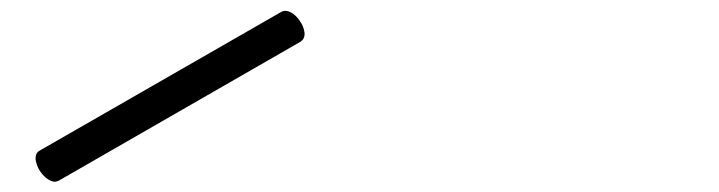

<svg xmlns="http://www.w3.org/2000/svg" viewBox="-20 -434 1352 361"><path d="M90.3 -94.2Q85.4 -92.3 83.5 -92.3Q77.1 -92.3 69.8 -97.2Q62.5 -102.1 56.6 -110.4Q52.2 -116.2 49.6 -123.5Q46.9 -130.9 46.9 -136.7Q46.9 -146.5 54.7 -150.9L508.8 -411.6Q512.2 -413.6 516.1 -413.6Q522.9 -413.6 530.3 -408.7Q537.6 -403.8 543.5 -395Q550.8 -384.8 552.2 -374.5Q552.7 -373 552.7 -370.1Q552.7 -360.4 544.9 -355.5Z"/></svg>

Font: Courier Prime SemiBold
Style: Regular
Weight: 600
Designer: Alan Dague-Greene
Foundry: Quote-Unquote Apps
Version: Version 1.202